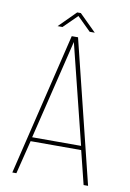

<svg xmlns="http://www.w3.org/2000/svg" viewBox="-91 -875 629 931"><g transform="rotate(10 223.5 -409.5)"><path d="M221 -803 154 -737H130L212 -819H230L313 -737H288ZM347 -165H98L57 0H37L206 -701H237L410 0H388ZM221 -675 102 -185H343Z"/></g></svg>

Font: TypoPRO Bebas Neue
Style: Regular
Weight: 300
Designer: Ryoichi Tsunekawa
Foundry: Ryoichi Tsunekawa
Version: Version 001.003